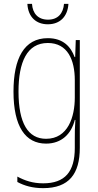

<svg xmlns="http://www.w3.org/2000/svg" viewBox="-20 -735 510 996"><path d="M335 -715H312C308 -666 281 -633 229 -633C178 -633 149 -665 146 -715H122C126 -645 169 -609 228 -609C291 -609 331 -649 335 -715ZM228 -537C105 -537 50 -432 50 -260C50 -78 112 10 219 10C299 10 350 -40 368 -113H371C368 -72 368 -47 368 -14V32C368 156 317 216 204 216C150 216 109 202 70 181V209C107 229 150 241 204 241C338 241 394 167 394 32V-527H373L370 -439H367C348 -491 309 -537 228 -537ZM228 -512C331 -512 368 -424 368 -319V-229C368 -129 333 -15 219 -15C126 -15 76 -95 76 -260C76 -413 120 -512 228 -512Z"/></svg>

Font: Noto Sans Myanmar UI Condensed Thin
Style: Regular
Weight: 100
Width: 3
Designer: Monotype Design Team
Foundry: Monotype Imaging Inc.
Version: Version 2.103